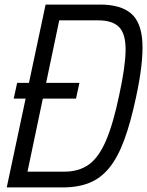

<svg xmlns="http://www.w3.org/2000/svg" viewBox="-20 -820 644 840"><path d="M9.5 0 179.5 -800H417Q508 -800 553.2 -761.2Q598.5 -722.5 603 -633.5Q607.5 -544.5 575 -394Q551.5 -283.5 523.5 -207.8Q495.5 -132 458.5 -86.2Q421.5 -40.5 371.5 -20.2Q321.5 0 253.5 0ZM40 -388.5 55 -457.5H327.5L312.5 -388.5ZM89.5 -17.5 45 -69H262Q325 -69 368.5 -100Q412 -131 443.8 -205Q475.5 -279 502 -406Q529 -531 529.5 -601.5Q530 -672 501 -701.5Q472 -731 409 -731H183.5L250 -782.5Z"/></svg>

Font: Victor Mono Thin
Style: Italic
Weight: 100
Italic angle: -12°
Monospace: yes
Designer: Rune Bjørnerås
Version: Version 1.561;gftools[0.9.30]